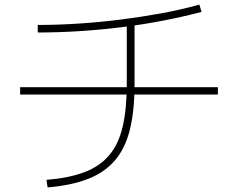

<svg xmlns="http://www.w3.org/2000/svg" viewBox="-20 -784 1040 839"><path d="M183 2Q281 -6 348.5 -31.5Q416 -57 457 -105.5Q498 -154 516 -230.5Q534 -307 534 -417V-689H568V-417Q568 -302 548 -219.5Q528 -137 483 -84Q438 -31 365.5 -2.5Q293 26 188 35ZM68 -371V-403H932V-371ZM145 -675Q233 -675 324.5 -681Q416 -687 507.5 -698.5Q599 -710 686 -726Q773 -742 851 -764L861 -732Q781 -711 693.5 -694Q606 -677 514 -665.5Q422 -654 328.5 -648Q235 -642 145 -642Z"/></svg>

Font: M PLUS 1 Code ExtraLight
Style: Regular
Weight: 250
Designer: Coji Morishita
Foundry: UNDERFOREST DESIGN
Version: Version 1.002